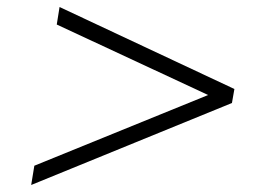

<svg xmlns="http://www.w3.org/2000/svg" viewBox="-20 -558 788 548"><path d="M69 -30 78 -85 577 -288 578 -285 142 -488 150 -538 649 -304 642 -264Z"/></svg>

Font: Nunito Sans 7pt Expanded ExtraLight
Style: Italic
Weight: 250
Width: 7
Italic angle: -9°
Designer: Vernon Adams
Foundry: Vernon Adams
Version: Version 3.101;gftools[0.9.27]